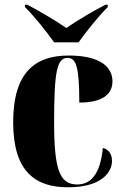

<svg xmlns="http://www.w3.org/2000/svg" viewBox="-20 -786 529 816"><path d="M210 -606H314C346 -651 399 -718 438 -756V-766H428C382 -742 307 -699 262 -667C216 -699 142 -742 96 -766H86V-756C125 -718 178 -651 210 -606ZM269 10C414 10 456 -56 456 -102C456 -129 443 -152 417 -157C406 -40 362 -2 308 -2C233 -2 210 -66 210 -267C210 -481 222 -540 267 -540C304 -540 317 -501 317 -350C440 -350 458 -405 458 -440C458 -501 406 -550 272 -550C133 -550 36 -483 36 -266C36 -58 129 10 269 10Z"/></svg>

Font: Noto Serif Display Condensed Black
Style: Regular
Weight: 900
Width: 3
Designer: Monotype Design Team
Foundry: Monotype Imaging Inc.
Version: Version 2.009